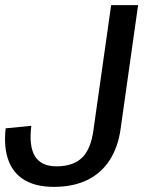

<svg xmlns="http://www.w3.org/2000/svg" viewBox="-21 -720 575 748"><path d="M189 8Q120 8 75.5 -18Q31 -44 12 -95Q-7 -146 1 -220L101 -230Q91 -150 115.5 -111Q140 -72 199 -72Q264 -72 298.5 -105.5Q333 -139 343 -213L412 -700H517L449 -219Q439 -146 405.5 -95Q372 -44 317.5 -18Q263 8 189 8Z"/></svg>

Font: Pathway Extreme 8pt Thin 12pt Medium
Style: Italic
Weight: 500
Italic angle: -8°
Version: Version 1.001;gftools[0.9.26]